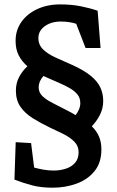

<svg xmlns="http://www.w3.org/2000/svg" viewBox="-20 -712 544 893"><path d="M224.9 161Q170.7 161 129.5 150.1Q88.2 139.3 47.2 123.3L53 -50.7L124.6 -46.5L138.8 67.3Q154.5 71.8 178.8 76.5Q203 81.2 229.4 81.2Q259.9 81.2 286.4 72.5Q313 63.9 329.3 45Q345.6 26.2 345.6 -3.5Q345.6 -33.7 324.8 -54.1Q304 -74.4 273.2 -89.6Q242.4 -104.8 211 -119.2Q168.7 -139.6 132.7 -162Q96.6 -184.4 75.2 -215.2Q53.9 -246 53.9 -290.3Q53.9 -325.3 68.9 -353.7Q84 -382.2 107.5 -403.7Q82 -425.7 67.3 -454Q52.5 -482.4 52.5 -522Q52.5 -571.1 79 -609.2Q105.5 -647.3 152.6 -669.4Q199.7 -691.5 259.4 -691.5Q312.4 -691.5 355 -683Q397.5 -674.6 434.1 -662.1L447.7 -488.8H378L334.4 -601.4Q321.4 -605.8 303.2 -608.8Q284.9 -611.8 262 -611.8Q231.7 -611.8 208.4 -601.6Q185.1 -591.4 171.8 -574.5Q158.5 -557.6 158.5 -535.7Q158.5 -502.9 181.1 -481.5Q203.7 -460 239.3 -444.1Q275 -428.1 314.5 -410.6Q369.6 -386 401.4 -360Q433.3 -334 446.6 -305.3Q460 -276.6 460 -242.3Q460 -207 444.3 -176.9Q428.6 -146.7 407 -124.7Q429.1 -103.1 440.4 -77.1Q451.6 -51.1 451.6 -17.1Q451.6 45.2 419.2 84.6Q386.9 124 335 142.5Q283 161 224.9 161ZM331.3 -176.3Q341.1 -188.1 347.3 -203Q353.5 -218 353.5 -232.2Q353.5 -256.8 339.8 -273.2Q326.1 -289.7 303.5 -302.5Q281 -315.3 253.2 -327.3Q234.5 -335.7 216.3 -343.4Q198.1 -351.1 182 -358.6Q172.6 -348.3 166.2 -334.5Q159.9 -320.7 159.9 -305.3Q159.9 -281.5 178 -264.4Q196 -247.2 226.7 -232Q257.3 -216.7 295.8 -196.5Q304.9 -191.7 314 -186.9Q323.1 -182.1 331.3 -176.3Z"/></svg>

Font: Kreon Light
Style: Regular
Weight: 300
Designer: Julia Petretta
Foundry: Julia Petretta and Eli Heuer
Version: Version 2.002